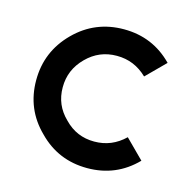

<svg xmlns="http://www.w3.org/2000/svg" viewBox="-73 -507 578 580"><g transform="rotate(15 215.5 -217.0)"><path d="M247 0C307 0 358 -21 400 -64L342 -122C315 -96 284 -83 247 -83C210 -83 179 -96 153 -123C126 -149 113 -180 113 -217C113 -254 126 -285 153 -312C179 -338 210 -351 247 -351C284 -351 315 -338 342 -312L400 -370C358 -413 307 -434 247 -434C187 -434 136 -413 94 -371C51 -328 30 -277 30 -217C30 -157 51 -106 94 -64C136 -21 187 0 247 0Z"/></g></svg>

Font: Kunika
Style: Regular
Weight: 400
Designer: Leo Kuroshita
Foundry: kurogedelic
Version: Version 1.000;PS 001.000;hotconv 1.0.88;makeotf.lib2.5.64775